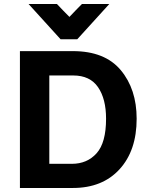

<svg xmlns="http://www.w3.org/2000/svg" viewBox="-20 -934 748 954"><path d="M122 -914H263Q278 -898 293.5 -882Q309 -866 325 -850Q340 -866 355.5 -882Q371 -898 387 -914H523L364 -739H281ZM342 0H79V-680H342Q501 -680 580 -585.5Q659 -491 659 -344Q659 -186 574 -93Q489 0 342 0ZM344 -559H225V-120H337Q413 -120 460 -172.5Q507 -225 507 -344Q507 -443 467 -501Q427 -559 344 -559Z"/></svg>

Font: Palanquin Dark Medium
Style: Regular
Weight: 500
Designer: Pria Ravichandran
Version: Version 1.001